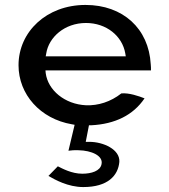

<svg xmlns="http://www.w3.org/2000/svg" viewBox="-20 -505 682 777"><path d="M487 -289 489 -277H165L167 -288C177 -354 241 -412 328 -412C411 -412 475 -359 487 -289ZM165 -209 164 -220H591C591 -229 591 -236 590 -245C582 -389 478 -485 326 -485C168 -485 55 -376 55 -241C55 -123 143 -24 271 -2L282 0L257 105C265 104 281 102 298 103C350 104 398 125 391 159C386 187 350 198 313 198C270 198 232 177 214 168L176 207C202 222 255 252 317 252C416 252 458 206 463 150C466 100 399 69 341 69H327L340 2H349C446 -3 519 -39 565 -107C542 -116 502 -130 471 -127C428 -93 377 -77 328 -79C242 -83 174 -140 165 -209Z"/></svg>

Font: Bluebird
Style: LiExt
Weight: 300
Designer: Jasper
Foundry: Cannot Into Space Fonts
Version: Version 0.98